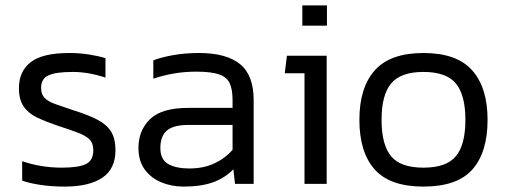

<svg xmlns="http://www.w3.org/2000/svg" viewBox="-20 -680 1873 710"><path d="M219 10Q173 10 131.5 4Q90 -2 62 -12V-84Q96 -72 133.5 -66Q171 -60 208 -60Q271 -60 298 -73.5Q325 -87 325 -124Q325 -151 310.5 -165Q296 -179 266.5 -190Q237 -201 191 -216Q150 -230 118 -245Q86 -260 68 -285.5Q50 -311 50 -354Q50 -417 94 -450.5Q138 -484 236 -484Q274 -484 309 -478.5Q344 -473 370 -465V-393Q307 -414 249 -414Q187 -414 159.5 -401.5Q132 -389 132 -355Q132 -332 144.5 -318.5Q157 -305 183.5 -295.5Q210 -286 252 -272Q307 -255 341 -237Q375 -219 391 -193Q407 -167 407 -125Q407 -55 358 -22.5Q309 10 219 10Z M659 10Q614 10 576 -6Q538 -22 515 -53.5Q492 -85 492 -133Q492 -198 535 -239.5Q578 -281 675 -281H840V-310Q840 -349 829.5 -372Q819 -395 790 -405Q761 -415 705 -415Q662 -415 622 -408Q582 -401 547 -389V-457Q579 -469 622.5 -476.5Q666 -484 716 -484Q817 -484 867.5 -443Q918 -402 918 -310V0H849L843 -54Q812 -22 768 -6Q724 10 659 10ZM680 -57Q732 -57 772 -75.5Q812 -94 840 -126V-218H677Q621 -218 597 -197Q573 -176 573 -133Q573 -90 602 -73.5Q631 -57 680 -57Z M1098 -585V-660H1189V-585ZM1106 0V-409H1033L1041 -474H1188V0Z M1546 10Q1422 10 1365.5 -53.5Q1309 -117 1309 -237Q1309 -356 1366 -420Q1423 -484 1546 -484Q1669 -484 1726 -420Q1783 -356 1783 -237Q1783 -117 1727 -53.5Q1671 10 1546 10ZM1546 -60Q1631 -60 1666 -102.5Q1701 -145 1701 -237Q1701 -329 1665.5 -371.5Q1630 -414 1546 -414Q1462 -414 1426.5 -371.5Q1391 -329 1391 -237Q1391 -145 1426 -102.5Q1461 -60 1546 -60Z"/></svg>

Font: Kanit Light
Style: Regular
Weight: 300
Designer: Katatrad Team
Foundry: CadsonDemak
Version: Version 2.000; ttfautohint (v1.8.3)